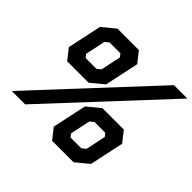

<svg xmlns="http://www.w3.org/2000/svg" viewBox="-176 -896 1131 1131"><g transform="rotate(45 390.0 -330.0)"><path d="M17.5 0 669 -700H780.5L129 0ZM138.5 -71H138L659 -629.5H659.5ZM124.5 -354.5 72.5 -420.5 118 -634 198 -700H376.5L428.5 -634L383 -420.5L303 -354.5ZM160 -400H291L342.5 -444.5L378 -612.5L345 -655.5H211.5L160 -612.5L124.5 -444.5ZM160 -400 124.5 -444.5 160 -612.5 211.5 -655.5H345L378 -612.5L342.5 -444.5L291 -400ZM188 -445H278L301.5 -464.5L328 -590L313 -609.5H223L199 -590L172.5 -464.5ZM393 39.5 341 -26.5 386.5 -240 466.5 -306H645L697 -240L651.5 -26.5L571.5 39.5ZM428 -6H559L610.5 -50.5L646 -218.5L613.5 -261.5H480L428 -218.5L392.5 -50.5ZM428 -6 392.5 -50.5 428 -218.5 480 -261.5H613.5L646 -218.5L610.5 -50.5L559 -6ZM456 -51H546L570 -70.5L596.5 -196L581 -215.5H491L467.5 -196L441 -70.5Z"/></g></svg>

Font: Tourney Black
Style: Italic
Weight: 900
Italic angle: -12°
Version: Version 1.015